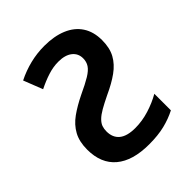

<svg xmlns="http://www.w3.org/2000/svg" viewBox="-165 -642 746 746"><g transform="rotate(-45 208.0 -269.5)"><path d="M203 -549Q257 -549 296.5 -532.5Q336 -516 357 -484Q378 -452 378 -406Q378 -363 362 -334Q346 -305 315.5 -283Q285 -261 241 -241Q210 -226 190 -214.5Q170 -203 158.5 -191.5Q147 -180 143 -168.5Q139 -157 139 -143Q139 -109 161 -91Q183 -73 228 -73Q266 -73 304.5 -85Q343 -97 374 -115V-24Q343 -8 306.5 1Q270 10 221 10Q131 10 83.5 -30Q36 -70 36 -146Q36 -190 52.5 -220Q69 -250 99 -271.5Q129 -293 170 -313Q211 -332 234 -346Q257 -360 266.5 -374.5Q276 -389 276 -408Q276 -435 255.5 -451Q235 -467 198 -467Q170 -467 140.5 -457.5Q111 -448 81 -433L50 -512Q86 -530 124.5 -539.5Q163 -549 203 -549Z"/></g></svg>

Font: Noto Sans Display SemiCondensed Medium
Style: Regular
Weight: 500
Width: 4
Designer: Monotype Design Team
Foundry: Monotype Imaging Inc.
Version: Version 2.003